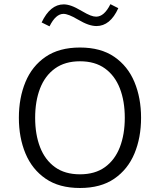

<svg xmlns="http://www.w3.org/2000/svg" viewBox="-20 -914 781 939"><path d="M371.1 -681.6Q472.7 -681.6 538.8 -636.2Q605 -590.8 637.5 -512.9Q669.9 -435.1 669.9 -337.9Q669.9 -240.7 637.5 -163.1Q605 -85.4 538.8 -40Q472.7 5.4 371.1 5.4Q269.5 5.4 203.4 -40Q137.2 -85.4 104.7 -163.1Q72.3 -240.7 72.3 -337.9Q72.3 -435.1 104.5 -512.9Q136.7 -590.8 203.1 -636.2Q269.5 -681.6 371.1 -681.6ZM371.1 -614.3Q297.9 -614.3 249 -579.1Q200.2 -543.9 176 -481.7Q151.9 -419.4 151.9 -337.9Q151.9 -256.3 176 -194.1Q200.2 -131.8 248.8 -96.7Q297.4 -61.5 371.1 -61.5Q444.8 -61.5 493.4 -96.7Q542 -131.8 566.2 -194.3Q590.3 -256.8 590.3 -337.9Q590.3 -419.4 566.2 -481.7Q542 -543.9 493.4 -579.1Q444.8 -614.3 371.1 -614.3ZM183.6 -804.2Q225.6 -892.6 291.5 -892.6Q308.6 -892.6 329.3 -885.3Q350.1 -877.9 380.4 -859.9Q406.2 -844.7 422.1 -838.6Q438 -832.5 450.2 -832.5Q489.7 -832.5 520 -893.6L558.6 -874Q519 -786.6 451.7 -786.6Q433.1 -786.6 411.1 -794.2Q389.2 -801.8 359.4 -819.3Q314 -846.2 290.5 -846.2Q252.4 -846.2 222.2 -785.2Z"/></svg>

Font: Estedad-FD Regular
Style: FD-Regular
Weight: 400
Designer: Amin Abedi
Version: Version 7.3